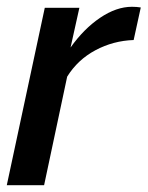

<svg xmlns="http://www.w3.org/2000/svg" viewBox="-20 -546 435 566"><path d="M112 -523H214L188 -406Q227 -461 275 -493.5Q323 -526 369 -526Q383 -526 395 -524L374 -428Q314 -426 261.5 -398Q209 -370 178 -320L110 0H0Z"/></svg>

Font: Raleway-v4020 SemiBold
Style: Italic
Weight: 600
Italic angle: -12°
Designer: Matt McInerney, Pablo Impallari, Rodrigo Fuenzalida
Foundry: Matt McInerney, Pablo Impallari, Rodrigo Fuenzalida
Version: Version 4.020;PS 004.020;hotconv 1.0.88;makeotf.lib2.5.64775